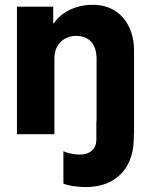

<svg xmlns="http://www.w3.org/2000/svg" viewBox="-20 -553 617 791"><path d="M49.8 -525.4H199.2V-457H202.1Q227.1 -493.7 269.5 -513.4Q312 -533.2 362.3 -533.2Q414.1 -533.2 452.4 -509.3Q490.7 -485.4 511.5 -442.4Q532.2 -399.4 532.2 -343.8V0H531.2V14.6Q531.2 74.7 508.8 120.4Q486.3 166 441.2 191.9Q396 217.8 330.1 217.8Q303.2 217.3 277.6 213.1Q252 209 241.2 203.1V70.3Q257.3 77.1 276.1 80.6Q294.9 84 308.6 84Q340.3 84 358.6 67.1Q377 50.3 377 23.4V-54.7H377.9V-310.5Q377.4 -356.9 355.5 -380.9Q333.5 -404.8 293.9 -405.3Q254.4 -404.8 229 -379.4Q203.6 -354 204.1 -308.6V0H49.8Z"/></svg>

Font: Reddit Sans Vanilla ExtraBold
Style: Regular
Weight: 800
Designer: Stephen Hutchings
Foundry: Reddit
Version: Version 1.013